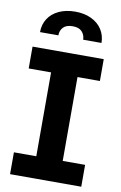

<svg xmlns="http://www.w3.org/2000/svg" viewBox="-101 -992 661 1048"><g transform="rotate(10 229.5 -468.0)"><path d="M32.2 -707H426.8V-585.9H302.7V-121.1H426.8V0H32.2V-121.1H156.2V-585.9H32.2ZM229.5 -935.5Q280.3 -935.5 318.6 -917.2Q356.9 -898.9 377.9 -866.5Q398.9 -834 399.4 -792H297.9Q296.9 -819.3 280.3 -836.9Q263.7 -854.5 229.5 -854.5Q193.8 -854.5 177 -836.7Q160.2 -818.8 160.2 -792H58.6Q58.6 -834 79.3 -866.5Q100.1 -898.9 138.9 -917.2Q177.7 -935.5 229.5 -935.5Z"/></g></svg>

Font: Pretendard GOV
Style: Bold
Weight: 700
Designer: Base glyphs from Inter by Rasmus Andersson; Hangeul glyphs from Noto Sans CJK(Source Han Sans) by Jang Soo-young and Kan
Foundry: Kil Hyung-jin
Version: Version 1.309